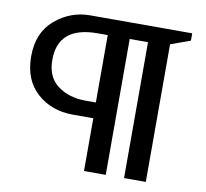

<svg xmlns="http://www.w3.org/2000/svg" viewBox="-78 -792 944 878"><g transform="rotate(10 393.5 -353.0)"><path d="M319 -318H366V-631H319Q136 -631 136 -476Q136 -396 188.5 -357Q241 -318 319 -318ZM654 0H553V-631H468V0H367V-245H272Q172 -245 105 -305.5Q38 -366 38 -475.5Q38 -585 109 -645.5Q180 -706 272 -706H745V-672L654 -639Z"/></g></svg>

Font: Belgrano
Style: Regular
Weight: 400
Version: Version 1.002